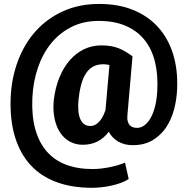

<svg xmlns="http://www.w3.org/2000/svg" viewBox="-20 -708 936 950"><path d="M856.4 -268.6Q854.5 -216.8 841.3 -166.7Q828.1 -116.7 801.8 -77.4Q775.4 -38.1 734.6 -13.9Q693.8 10.3 636.7 10.3Q596.7 10.3 565.9 -7.1Q535.2 -24.4 518.1 -56.2Q470.2 8.3 389.6 8.3Q354.5 8.3 325.7 -7.3Q296.9 -22.9 277.6 -52Q258.3 -81.1 249.8 -121.8Q241.2 -162.6 246.1 -212.9Q253.4 -274.4 273.9 -324.5Q294.4 -374.5 325.2 -409.9Q356 -445.3 395.8 -464.4Q435.5 -483.4 481.4 -483.4Q510.7 -483.4 532.7 -479Q554.7 -474.6 572.5 -467Q590.3 -459.5 605.5 -449.7Q620.6 -439.9 635.7 -429.7L610.8 -143.1Q608.4 -122.6 611.6 -109.6Q614.7 -96.7 621.8 -88.9Q628.9 -81.1 638.4 -78.1Q647.9 -75.2 657.7 -75.2Q678.7 -75.2 696.8 -89.6Q714.8 -104 728 -129.4Q741.2 -154.8 749 -189.2Q756.8 -223.6 758.3 -263.7Q762.2 -339.8 746.6 -402.8Q731 -465.8 695.1 -510.5Q659.2 -555.2 602.8 -579.8Q546.4 -604.5 468.3 -604.5Q394 -604.5 335.2 -575.4Q276.4 -546.4 234.1 -495.1Q191.9 -443.8 168 -374.3Q144 -304.7 140.1 -223.6Q136.2 -135.7 154.3 -69.8Q172.4 -3.9 210.4 40.3Q248.5 84.5 305.7 106.4Q362.8 128.4 437 128.4Q458 128.4 480 126Q502 123.5 523.2 119.1Q544.4 114.7 563.7 109.1Q583 103.5 598.6 96.7L616.7 177.7Q599.6 189 577.6 197Q555.7 205.1 531.5 210.4Q507.3 215.8 482.4 218.5Q457.5 221.2 435.1 221.2Q335.9 221.2 259.3 192.9Q182.6 164.6 131.1 108.6Q79.6 52.7 54.2 -30.5Q28.8 -113.8 32.7 -223.6Q37.1 -323.7 69.6 -408.9Q102.1 -494.1 158.7 -556.2Q215.3 -618.2 294.2 -653.3Q373 -688.5 470.2 -688.5Q566.9 -688.5 640.6 -658Q714.4 -627.4 763.7 -572Q813 -516.6 836.7 -439.5Q860.4 -362.3 856.4 -268.6ZM368.2 -212.9Q362.8 -149.4 378.2 -116.9Q393.6 -84.5 427.7 -84.5Q435.1 -84.5 444.6 -87.6Q454.1 -90.8 464.1 -99.4Q474.1 -107.9 483.9 -123.3Q493.7 -138.7 502 -163.6L521.5 -386.2Q506.8 -390.1 491.2 -390.1Q461.9 -390.1 440.9 -378.7Q419.9 -367.2 405.3 -344.7Q390.6 -322.3 381.6 -289.1Q372.6 -255.9 368.2 -212.9Z"/></svg>

Font: RobotoDraft
Style: Black
Weight: 900
Designer: Google
Version: Version 2.000980w3; 2014; ttfautohint (v1.1) -l 5 -r 24 -G 4